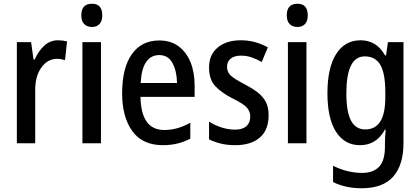

<svg xmlns="http://www.w3.org/2000/svg" viewBox="-20 -765 2242 1025"><path d="M290 -550Q301 -550 313.5 -548.5Q326 -547 338 -544L327 -444Q318 -447 306.5 -449Q295 -451 285 -451Q234 -451 200.5 -404Q167 -357 168 -281V0H70V-540H146L159 -447H165Q184 -491 215.5 -520.5Q247 -550 290 -550Z M471 -745Q526 -745 526 -683Q526 -652 511 -636.5Q496 -621 471 -621Q445 -621 429.5 -636.5Q414 -652 414 -683Q414 -745 471 -745ZM519 -540V0H420V-540Z M830 -549Q891 -549 933 -518Q975 -487 997 -433Q1019 -379 1019 -308V-248H730Q733 -71 857 -71Q928 -71 996 -110V-25Q931 10 850 10Q740 10 686 -65.5Q632 -141 632 -266Q632 -403 684 -476Q736 -549 830 -549ZM830 -471Q786 -471 760.5 -434.5Q735 -398 731 -322H925Q924 -385 901 -428Q878 -471 830 -471Z M1414 -150Q1414 -71 1367 -30.5Q1320 10 1236 10Q1193 10 1158.5 1.5Q1124 -7 1096 -21V-116Q1123 -98 1160 -85.5Q1197 -73 1235 -73Q1275 -73 1295.5 -91.5Q1316 -110 1316 -143Q1316 -170 1298 -190.5Q1280 -211 1221 -240Q1162 -270 1129 -305.5Q1096 -341 1096 -405Q1096 -473 1142.5 -511.5Q1189 -550 1266 -550Q1342 -550 1410 -512L1377 -434Q1351 -449 1324 -458.5Q1297 -468 1266 -468Q1231 -468 1211.5 -452Q1192 -436 1192 -408Q1192 -380 1212 -361.5Q1232 -343 1288 -314Q1326 -294 1354.5 -272.5Q1383 -251 1398.5 -222Q1414 -193 1414 -150Z M1568 -745Q1623 -745 1623 -683Q1623 -652 1608 -636.5Q1593 -621 1568 -621Q1542 -621 1526.5 -636.5Q1511 -652 1511 -683Q1511 -745 1568 -745ZM1616 -540V0H1517V-540Z M1905 -550Q1946 -550 1978.5 -531Q2011 -512 2036 -469H2041L2051 -540H2134V-1Q2134 115 2079.5 177.5Q2025 240 1910 240Q1825 240 1758 207V120Q1835 158 1913 158Q1973 158 2004 125Q2035 92 2035 19V4Q2035 -12 2036 -33.5Q2037 -55 2039 -73H2035Q2011 -30 1978 -10Q1945 10 1902 10Q1819 10 1773.5 -62Q1728 -134 1728 -267Q1728 -403 1774.5 -476.5Q1821 -550 1905 -550ZM1927 -464Q1829 -464 1829 -266Q1829 -168 1854 -121Q1879 -74 1930 -74Q1983 -74 2010 -116Q2037 -158 2037 -247V-271Q2037 -373 2010.5 -418.5Q1984 -464 1927 -464Z"/></svg>

Font: Noto Sans Gurmukhi Condensed Medium
Style: Regular
Weight: 500
Width: 3
Designer: Jelle Bosma - Monotype Design Team
Foundry: Monotype Imaging Inc.
Version: Version 2.004; ttfautohint (v1.8.4.7-5d5b)